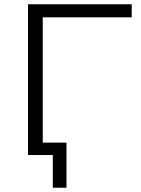

<svg xmlns="http://www.w3.org/2000/svg" viewBox="-20 -725 658 898"><path d="M227 153V0H113V-58H291V153ZM111 0V-705H596V-644H180V0Z"/></svg>

Font: Nunito Sans 10pt SemiExpanded Light
Style: Regular
Weight: 300
Width: 6
Designer: Vernon Adams
Foundry: Vernon Adams
Version: Version 3.101;gftools[0.9.27]